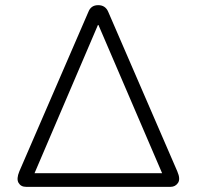

<svg xmlns="http://www.w3.org/2000/svg" viewBox="-20 -725 763 745"><path d="M81 0Q61 0 52 -15.5Q43 -31 55 -60L323 -679Q333 -705 361 -705Q389 -705 400 -679L668 -60Q681 -30 670.5 -15Q660 0 642 0ZM360 -628 114 -53H609L362 -628Z"/></svg>

Font: Nunito Light
Style: Regular
Weight: 300
Designer: Vernon Adams
Foundry: Vernon Adams
Version: Version 3.601; ttfautohint (v1.8.2.53-6de2)